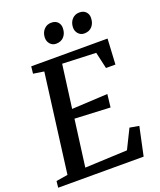

<svg xmlns="http://www.w3.org/2000/svg" viewBox="-171 -1053 964 1157"><g transform="rotate(-20 311.0 -474.5)"><path d="M-1.5 0 3 -41.5 77.5 -53.5 159.5 -687 91 -697.5 96 -743H585.5L576.5 -579.5H516L492 -685.5L276.5 -694L240 -417.5L470 -429.5L460.5 -346.5L233 -357.5L193.5 -58L465 -70L526 -193.5L585.5 -183L546.5 0ZM284 -819.5Q261.5 -819.5 246.5 -836.2Q231.5 -853 232 -877.5Q233 -909 251.8 -929Q270.5 -949 298.5 -949Q326 -949 340.5 -933Q355 -917 354 -893.5Q353.5 -861 335 -840.2Q316.5 -819.5 284 -819.5ZM465 -819.5Q442.5 -819.5 427.2 -836.2Q412 -853 412.5 -877.5Q413.5 -909 432 -929Q450.5 -949 479 -949Q506 -949 520.8 -933Q535.5 -917 534.5 -893.5Q534 -861 515.5 -840.2Q497 -819.5 465 -819.5Z"/></g></svg>

Font: Merriweather Medium
Style: Italic
Weight: 500
Italic angle: -7.8°
Version: Version 2.101